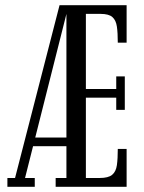

<svg xmlns="http://www.w3.org/2000/svg" viewBox="-20 -720 554 740"><path d="M194.5 0V-34H236V-700H468V-555.5H434Q434 -593 430.5 -617.5Q427 -642 413.2 -654.2Q399.5 -666.5 367.5 -666.5H311V-377H428V-425.5H461V-296.5H428V-343.5H311V-34H364Q397.5 -34 412.2 -46.2Q427 -58.5 430.5 -83.5Q434 -108.5 434 -146H468V0ZM105 -156.5 107 -190H248L246 -156.5ZM8.5 0V-34H38L209.5 -700H244.5L76.5 -34H114V0Z"/></svg>

Font: Imbue Thin 10pt
Style: Regular
Weight: 400
Version: Version 1.102